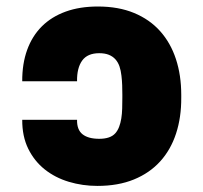

<svg xmlns="http://www.w3.org/2000/svg" viewBox="-20 -573 638 602"><path d="M49.7 -197.4H221.6Q220.9 -166.2 238.8 -152Q256.7 -137.8 291.2 -137.8Q326.3 -137.8 341.6 -155.2Q349.1 -163.7 353.5 -175.4Q358 -187.1 360.3 -201.5Q362.6 -215.9 363.1 -232.4Q363.6 -248.9 363.6 -267V-276.3Q363.6 -291.2 363.1 -305.8Q362.6 -320.3 360.8 -335.6Q359 -351.9 354.6 -364.9Q350.1 -377.8 341.8 -387.1Q333.5 -396.3 321 -401.3Q308.6 -406.2 291.2 -406.2Q254.3 -406.2 237.6 -383Q220.9 -359.7 221.6 -318.2H49.7Q49.4 -373.2 65.2 -416.7Q81 -460.2 111.3 -490.4Q141.7 -520.6 185.9 -536.6Q230.1 -552.6 286.9 -552.6Q351.6 -552.6 400.4 -532.3Q449.2 -512.1 482.1 -475.3Q514.9 -438.6 531.6 -387.8Q548.3 -337 548.3 -275.6V-267Q548.7 -205.3 532 -154.3Q515.3 -103.3 482.2 -66.9Q449.2 -30.5 399.9 -10.3Q350.5 9.9 285.5 9.9Q238.6 9.9 195.7 -3Q152.7 -16 120.2 -41.9Q87.7 -67.8 68.5 -106.7Q49.4 -145.6 49.7 -197.4Z"/></svg>

Font: Inter P Black
Style: Regular
Weight: 900
Designer: Rasmus Andersson
Foundry: rsms
Version: Version 3.018;git-588b23468